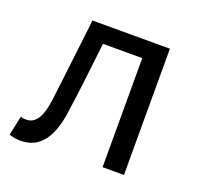

<svg xmlns="http://www.w3.org/2000/svg" viewBox="-103 -653 798 776"><g transform="rotate(20 296.0 -265.0)"><path d="M61 13C141 13 188 -47 203 -168C218 -268 228 -369 240 -469H409V0H501V-543H168C153 -422 141 -308 126 -191C117 -110 92 -75 53 -75C42 -75 34 -76 29 -79L11 5C27 10 41 13 61 13Z"/></g></svg>

Font: Spoqa Han Sans Neo Regular
Style: Regular
Weight: 400
Designer: [Spoqa Han Sans Neo] Dong-huui Kim  Younghwa Kang  Yujin Lee  [Noto Sans] Ryoko NISHIZUKA  (kana & ideographs); Paul D. 
Foundry: Spoqa (http://www.spoqa-han-sans.com)
Version: Version 1.000